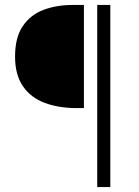

<svg xmlns="http://www.w3.org/2000/svg" viewBox="-20 -678 563 778"><path d="M291 -240Q218 -240 161.5 -261Q105 -282 73 -328.5Q41 -375 41 -449Q41 -525 71.5 -571Q102 -617 155 -637.5Q208 -658 276 -658H320V-240ZM374 80V-658H427V80Z"/></svg>

Font: Assistant ExtraLight Light
Style: Regular
Weight: 300
Version: Version 3.000